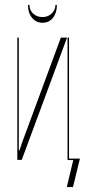

<svg xmlns="http://www.w3.org/2000/svg" viewBox="-20 -647 358 776"><path d="M251 -495 68 -1H50V-495H56V-40H59L69 -70L226 -495ZM253 -495H259V-1H253ZM250 109 276 0H254V-6H303L275 109ZM204 -627H210Q210 -595 194 -575Q178 -555 152 -555Q126 -555 109.5 -575Q93 -595 93 -627H99Q99 -606 114 -592Q129 -578 152 -578Q174 -578 189 -592.5Q204 -607 204 -627Z"/></svg>

Font: Moniqa Thin Display
Style: Regular
Weight: 100
Designer: Rajesh Rajput
Foundry: Rajesh Rajput
Version: Version 1.000